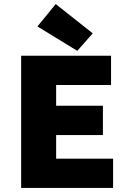

<svg xmlns="http://www.w3.org/2000/svg" viewBox="-20 -924 640 944"><path d="M84 0V-650H526V-506H256V-404H486V-260H256V-144H536V0ZM360 -674 164 -794 254 -904 436 -760Z"/></svg>

Font: Source Code Pro Black
Style: Regular
Weight: 900
Monospace: yes
Designer: Paul D. Hunt, Teo Tuominen
Foundry: Adobe Systems Incorporated
Version: Version 2.030;PS 1.000;hotconv 16.6.51;makeotf.lib2.5.65220